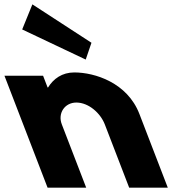

<svg xmlns="http://www.w3.org/2000/svg" viewBox="-144 -860 863 880"><path d="M275.2 -664 248.9 -587 -42.3 -725 4.4 -840ZM251 0H74L-123.6 -513H53.4L74.2 -459H76.2C100.8 -499 140.6 -528 196.6 -528C290.6 -528 439.7 -481 494.8 -338L625 0H448L336.3 -290C316.6 -341 262.8 -390 205.8 -390C152.8 -390 119.6 -341 139.3 -290Z"/></svg>

Font: Hussar
Style: BdOpOblFour
Weight: 700
Foundry: Cannot Into Space Fonts
Version: Version 2.00